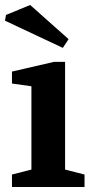

<svg xmlns="http://www.w3.org/2000/svg" viewBox="-23 -750 372 770"><path d="M25 0V-50L103 -70V-404L25 -415V-463L194 -502H238V-70L316 -50V0ZM229 -558 -3 -667 1 -690 98 -730 252 -593Z"/></svg>

Font: Manuale
Style: Bold
Weight: 700
Version: Version 1.002